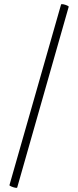

<svg xmlns="http://www.w3.org/2000/svg" viewBox="-20 -752 381 937"><path d="M64 163Q63 166 53.5 164Q44 162 35 158Q26 154 26 152L278 -730Q280 -733 289.5 -731Q299 -729 308 -725Q317 -721 315 -718Z"/></svg>

Font: Cormorant Infant Light
Style: Regular
Weight: 400
Version: Version 4.001